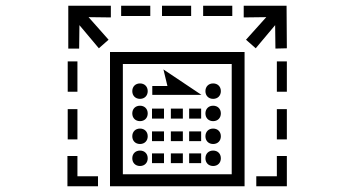

<svg xmlns="http://www.w3.org/2000/svg" viewBox="-20 -726 1240 672"><path d="M791 -502V-116H410V-502ZM251 -238V-344H217V-238ZM323 -74V-109H251V-180H216V-74ZM443 -407C443 -391 454 -380 470 -380C486 -380 497 -391 497 -407C497 -423 486 -434 470 -434C454 -434 443 -423 443 -407ZM443 -329C443 -313 454 -302 470 -302C486 -302 497 -313 497 -329C497 -345 486 -356 470 -356C454 -356 443 -345 443 -329ZM443 -249C443 -233 454 -222 470 -222C486 -222 497 -233 497 -249C497 -265 486 -276 470 -276C454 -276 443 -265 443 -249ZM443 -172C443 -156 454 -145 470 -145C486 -145 497 -156 497 -172C497 -188 486 -199 470 -199C454 -199 443 -188 443 -172ZM554 -311V-346H512V-311ZM554 -232V-266H512V-232ZM554 -155V-189H512V-155ZM620 -311V-346H578V-311ZM620 -232V-266H578V-232ZM620 -155V-189H578V-155ZM513 -425V-394H685L552 -483L566 -425ZM836 -544H365V-74H836ZM684 -311V-346H642V-311ZM684 -232V-266H642V-232ZM684 -155V-189H642V-155ZM699 -407C699 -391 710 -380 726 -380C742 -380 753 -391 753 -407C753 -423 742 -434 726 -434C710 -434 699 -423 699 -407ZM699 -329C699 -313 710 -302 726 -302C742 -302 753 -313 753 -329C753 -345 742 -356 726 -356C710 -356 699 -345 699 -329ZM699 -249C699 -233 710 -222 726 -222C742 -222 753 -233 753 -249C753 -265 742 -276 726 -276C710 -276 699 -265 699 -249ZM699 -172C699 -156 710 -145 726 -145C742 -145 753 -156 753 -172C753 -188 742 -199 726 -199C710 -199 699 -188 699 -172ZM949 -109H877V-74H984V-180H949ZM251 -405V-511H217V-405ZM258 -638 326 -557 360 -587 290 -666 368 -665V-706H219V-556H257ZM949 -405H984V-511H949ZM949 -238H984V-344H949ZM506 -670V-706H404V-670ZM649 -670V-706H547V-670ZM793 -670V-706H691V-670ZM833 -706V-665L912 -666L841 -587L875 -557L943 -638L944 -556L984 -557L983 -706Z"/></svg>

Font: CryptoKit_GRILLE 1.4
Style: Regular
Weight: 400
Monospace: yes
Designer: Oceane Juvin
Foundry: http://www.head-geneve.ch
Version: Version 1.004